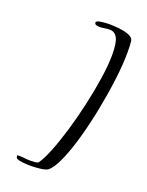

<svg xmlns="http://www.w3.org/2000/svg" viewBox="-124 -625 583 764"><g transform="rotate(20 167.0 -242.5)"><path d="M106 76Q101 76 85.5 75.5Q70 75 55.5 72Q41 69 40 64L38 55Q42 54 48 54Q59 54 70.5 55.5Q82 57 94 57Q102 57 112 56.5Q122 56 128 52Q143 32 160.5 -11.5Q178 -55 195 -112Q212 -169 226 -231Q240 -293 248.5 -350.5Q257 -408 257 -451Q257 -501 246 -521Q235 -541 214 -541Q203 -541 191.5 -539Q180 -537 169 -537Q166 -537 159 -538.5Q152 -540 150 -547Q150 -554 161 -556.5Q172 -559 185 -560Q198 -561 204 -561Q212 -561 228.5 -560Q245 -559 263 -556Q281 -553 294.5 -546Q308 -539 309 -527Q310 -517 310.5 -505.5Q311 -494 311 -481Q311 -431 303 -366Q295 -301 281.5 -232Q268 -163 250.5 -101Q233 -39 213.5 5Q194 49 175 64Q166 71 142.5 73.5Q119 76 106 76Z"/></g></svg>

Font: Ephesis
Style: Regular
Weight: 400
Designer: Robert E. Leuschke
Foundry: Robert E. Leuschke
Version: Version 1.010; ttfautohint (v1.8.3)